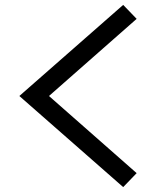

<svg xmlns="http://www.w3.org/2000/svg" viewBox="-20 -792 640 784"><path d="M483 -28 59 -400 483 -772 538 -715 180 -400 538 -85Z"/></svg>

Font: Victor Mono Thin Medium
Style: Regular
Weight: 500
Monospace: yes
Version: Version 1.561;gftools[0.9.30]